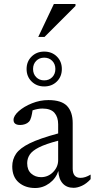

<svg xmlns="http://www.w3.org/2000/svg" viewBox="-20 -934 475 964"><path d="M349.5 9Q314.5 9 294.5 -13.5Q274.5 -36 273 -75.5Q260.5 -37.5 228 -13.8Q195.5 10 156.5 10Q106.5 10 74 -18Q41.5 -46 41.5 -98.5Q41.5 -133.5 60.5 -161.8Q79.5 -190 129.2 -214.5Q179 -239 272 -264V-310Q272 -346 253.5 -367.5Q235 -389 192.5 -389Q170.5 -389 143.5 -380Q141 -362 136.8 -346.2Q132.5 -330.5 125.5 -323Q117.5 -314.5 105.5 -310.5Q93.5 -306.5 81.5 -306.5Q48 -306.5 48 -332Q48 -352.5 74 -375.8Q100 -399 140.2 -415.2Q180.5 -431.5 223 -431.5Q288.5 -431.5 316.8 -401.8Q345 -372 345 -316V-87.5Q345 -41 384.5 -41Q408 -41 435 -57.5V-34.5Q414.5 -12 391.8 -1.5Q369 9 349.5 9ZM116.5 -114.5Q116.5 -80.5 136.8 -62.5Q157 -44.5 186 -44.5Q221.5 -44.5 246.8 -70.2Q272 -96 272 -130V-227.5Q209 -211 175.5 -194Q142 -177 129.2 -157.5Q116.5 -138 116.5 -114.5ZM202 -675Q240.5 -675 265.5 -650.2Q290.5 -625.5 290.5 -587.5Q290.5 -549.5 265.5 -524.8Q240.5 -500 202 -500Q164 -500 138.8 -524.8Q113.5 -549.5 113.5 -587.5Q113.5 -625.5 138.8 -650.2Q164 -675 202 -675ZM202 -530.5Q226.5 -530.5 242.2 -546.5Q258 -562.5 258 -587.5Q258 -612.5 242.2 -628.5Q226.5 -644.5 202 -644.5Q177.5 -644.5 161.8 -628.5Q146 -612.5 146 -587.5Q146 -562.5 161.8 -546.5Q177.5 -530.5 202 -530.5ZM172 -748.5 250.5 -914H359V-904L203.5 -748.5Z"/></svg>

Font: Newsreader Text
Style: Regular
Weight: 400
Designer: Hugues Gentile
Foundry: Production Type
Version: Version 1.002